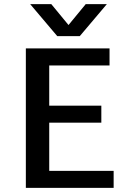

<svg xmlns="http://www.w3.org/2000/svg" viewBox="-20 -916 629 936"><path d="M106 0ZM534 -83V0H106V-680H514V-597H220V-401H474V-318H220V-83ZM501 -896 369 -740H259L127 -896H230L314 -794L398 -896Z"/></svg>

Font: Martel Sans SemiBold
Style: Regular
Weight: 600
Designer: Dan Reynolds and Mathieu Réguer
Foundry: Dan Reynolds and Mathieu Réguer
Version: Version 1.002; ttfautohint (v1.1) -l 5 -r 5 -G 72 -x 0 -D la